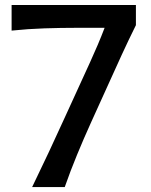

<svg xmlns="http://www.w3.org/2000/svg" viewBox="-20 -756 610 776"><path d="M109.9 0Q144.5 -71.3 178.2 -143.1Q211.9 -214.8 243.7 -285.2L344.2 -504.9Q359.9 -539.6 374.8 -574.2Q389.6 -608.9 402.8 -643.6H291Q225.6 -643.6 159.2 -641.4Q92.8 -639.2 26.9 -632.3V-735.8H529.3V-654.3Q500 -595.2 471.7 -533.7Q443.4 -472.2 413.6 -405.8L346.7 -258.3Q317.9 -194.8 291.3 -130.1Q264.6 -65.4 241.7 0Z"/></svg>

Font: Pinar Medium
Style: Regular
Weight: 500
Designer: Amin Abedi
Version: Version 3.000